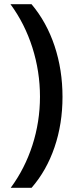

<svg xmlns="http://www.w3.org/2000/svg" viewBox="-20 -734 357 912"><path d="M276.9 -273.9Q276.9 -145.5 239 -34.7Q201.2 76.2 129.9 158.2H30.8Q98.1 66.9 134 -44.4Q169.9 -155.8 169.9 -274.9Q169.9 -394.5 133.8 -508.1Q97.7 -621.6 29.8 -713.9H129.9Q201.7 -628.4 239.3 -515.4Q276.9 -402.3 276.9 -273.9Z"/></svg>

Font: f1_25842          
Style: Regular
Weight: 600
Foundry: Ascender Corporation
Version: Version 1.10